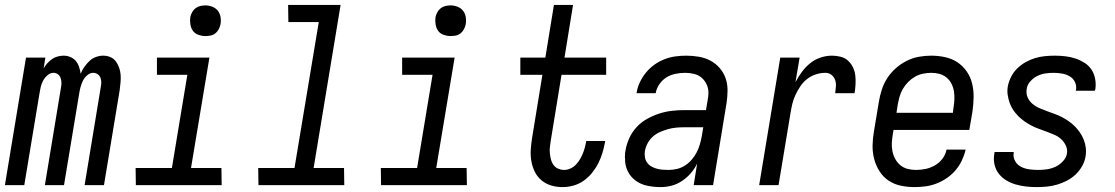

<svg xmlns="http://www.w3.org/2000/svg" viewBox="-28 -755 4548 783"><path d="M-8 0 78 -520H157L150 -476Q156 -487 165 -497Q174 -507 184 -514Q194 -521 206.5 -524.5Q219 -528 231 -528Q246 -528 259 -522.5Q272 -517 281 -506.5Q290 -496 294.5 -482Q299 -468 301 -454Q306 -468 315.5 -481.5Q325 -495 336.5 -506Q348 -517 363 -522.5Q378 -528 393 -528Q409 -528 422.5 -522Q436 -516 444.5 -504.5Q453 -493 458 -478.5Q463 -464 464 -449Q465 -434 463.5 -418.5Q462 -403 460 -387L396 0H317L383 -400Q385 -410 385 -420Q385 -430 381.5 -438.5Q378 -447 370 -452.5Q362 -458 352 -458Q339 -458 327.5 -448Q316 -438 310 -425.5Q304 -413 300.5 -400Q297 -387 295 -374L233 0H155L221 -400Q223 -410 222.5 -420Q222 -430 218.5 -438.5Q215 -447 207.5 -452.5Q200 -458 190 -458Q177 -458 165.5 -448Q154 -438 147.5 -425.5Q141 -413 138 -400Q135 -387 133 -374L71 0Z M876 0H526L525 -70H673L736 -450H612V-520H826L751 -70H875ZM809 -608Q795 -608 781 -613Q767 -618 759 -629Q751 -640 748.5 -655Q746 -670 748 -685Q750 -695 755.5 -705Q761 -715 769.5 -721.5Q778 -728 788.5 -730.5Q799 -733 810 -733Q824 -733 838 -727.5Q852 -722 860.5 -711Q869 -700 871.5 -685Q874 -670 871 -655Q869 -645 863.5 -635Q858 -625 849.5 -618.5Q841 -612 830.5 -610Q820 -608 809 -608Z M1376 0H1026L1025 -70H1173L1272 -665H1148L1147 -735H1361L1251 -70H1375Z M1876 0H1526L1525 -70H1673L1736 -450H1612V-520H1826L1751 -70H1875ZM1809 -608Q1795 -608 1781 -613Q1767 -618 1759 -629Q1751 -640 1748.5 -655Q1746 -670 1748 -685Q1750 -695 1755.5 -705Q1761 -715 1769.5 -721.5Q1778 -728 1788.5 -730.5Q1799 -733 1810 -733Q1824 -733 1838 -727.5Q1852 -722 1860.5 -711Q1869 -700 1871.5 -685Q1874 -670 1871 -655Q1869 -645 1863.5 -635Q1858 -625 1849.5 -618.5Q1841 -612 1830.5 -610Q1820 -608 1809 -608Z M2266 8Q2242 8 2220 1.5Q2198 -5 2180.5 -19.5Q2163 -34 2153 -54.5Q2143 -75 2139 -97.5Q2135 -120 2136.5 -144Q2138 -168 2142 -193L2184 -450H2094V-520H2196L2231 -735H2309L2274 -520H2444V-450H2262L2218 -181Q2216 -168 2214.5 -155Q2213 -142 2214.5 -129Q2216 -116 2219 -104Q2222 -92 2229.5 -82Q2237 -72 2248.5 -67Q2260 -62 2273 -62Q2285 -62 2297.5 -67.5Q2310 -73 2319.5 -82.5Q2329 -92 2336 -103.5Q2343 -115 2348 -127Q2353 -139 2356.5 -151.5Q2360 -164 2362 -176L2363 -180H2440L2439 -174Q2435 -152 2428.5 -130.5Q2422 -109 2411.5 -88.5Q2401 -68 2386 -49.5Q2371 -31 2351.5 -17.5Q2332 -4 2310 2Q2288 8 2266 8Z M2667 8Q2639 8 2612 2.5Q2585 -3 2564 -18.5Q2543 -34 2531.5 -58Q2520 -82 2521 -110Q2520 -113 2520.5 -114Q2521 -115 2520.5 -116.5Q2520 -118 2520.5 -119.5Q2521 -121 2521 -122.5Q2521 -124 2521 -125.5Q2521 -127 2521 -129Q2521 -131 2521.5 -132.5Q2522 -134 2522 -135.5Q2522 -137 2522.5 -138.5Q2523 -140 2523 -142Q2527 -167 2538.5 -192Q2550 -217 2568.5 -237Q2587 -257 2611.5 -270.5Q2636 -284 2661 -292Q2686 -300 2711.5 -303Q2737 -306 2763 -306H2851L2858 -347Q2859 -353 2860 -360Q2861 -367 2861 -373Q2862 -392 2854.5 -409Q2847 -426 2834 -437.5Q2821 -449 2803 -453.5Q2785 -458 2766 -458Q2747 -458 2727 -454Q2707 -450 2690 -439.5Q2673 -429 2661 -411.5Q2649 -394 2646 -375H2568Q2571 -397 2581 -418.5Q2591 -440 2606 -458.5Q2621 -477 2640.5 -491Q2660 -505 2682 -513.5Q2704 -522 2726.5 -525Q2749 -528 2771 -528Q2797 -528 2822.5 -523.5Q2848 -519 2869.5 -507.5Q2891 -496 2907 -477.5Q2923 -459 2931 -436Q2939 -413 2939 -387Q2939 -361 2935 -335L2880 0H2801L2815 -88Q2805 -67 2789.5 -49Q2774 -31 2754 -17.5Q2734 -4 2711.5 2Q2689 8 2667 8ZM2699 -62Q2715 -62 2732.5 -66Q2750 -70 2765.5 -80Q2781 -90 2793 -104Q2805 -118 2813 -133.5Q2821 -149 2826 -166Q2831 -183 2834 -200L2840 -236H2763Q2747 -236 2730 -234.5Q2713 -233 2697 -228.5Q2681 -224 2664.5 -217Q2648 -210 2635 -198.5Q2622 -187 2613.5 -171.5Q2605 -156 2602 -139Q2600 -127 2602 -114.5Q2604 -102 2610.5 -92.5Q2617 -83 2627 -77Q2637 -71 2649 -67.5Q2661 -64 2673.5 -63Q2686 -62 2699 -62Z M3068 0 3154 -520H3233L3216 -420Q3227 -441 3242 -461.5Q3257 -482 3276.5 -497.5Q3296 -513 3319 -520.5Q3342 -528 3365 -528Q3383 -528 3400.5 -523.5Q3418 -519 3430.5 -507.5Q3443 -496 3450.5 -480.5Q3458 -465 3460 -447.5Q3462 -430 3461 -411.5Q3460 -393 3457 -375H3378Q3380 -389 3381 -403Q3382 -417 3377.5 -429.5Q3373 -442 3362.5 -450Q3352 -458 3338 -458Q3319 -458 3300 -452Q3281 -446 3264.5 -433.5Q3248 -421 3236.5 -404Q3225 -387 3216.5 -369Q3208 -351 3203.5 -332.5Q3199 -314 3196 -295L3147 0Z M3701 8Q3672 8 3644.5 2Q3617 -4 3595 -19Q3573 -34 3558.5 -57Q3544 -80 3537 -106.5Q3530 -133 3530.5 -161.5Q3531 -190 3536 -219L3556 -339Q3560 -364 3568 -389Q3576 -414 3590.5 -436.5Q3605 -459 3625.5 -477Q3646 -495 3670 -507Q3694 -519 3719.5 -523.5Q3745 -528 3769 -528Q3798 -528 3826 -522Q3854 -516 3876.5 -501Q3899 -486 3914.5 -463.5Q3930 -441 3936.5 -414Q3943 -387 3942.5 -358.5Q3942 -330 3938 -301L3925 -225H3616L3613 -208Q3610 -190 3609 -172.5Q3608 -155 3611.5 -138Q3615 -121 3623 -106.5Q3631 -92 3643.5 -81.5Q3656 -71 3672.5 -66.5Q3689 -62 3707 -62Q3727 -62 3746.5 -66Q3766 -70 3784.5 -80.5Q3803 -91 3816 -108.5Q3829 -126 3832 -145H3910Q3905 -123 3895 -101.5Q3885 -80 3869.5 -61.5Q3854 -43 3833.5 -29Q3813 -15 3791 -6.5Q3769 2 3746 5Q3723 8 3701 8ZM3858 -295 3860 -312Q3863 -330 3864 -347.5Q3865 -365 3862.5 -381.5Q3860 -398 3852.5 -413Q3845 -428 3832.5 -438.5Q3820 -449 3804 -453.5Q3788 -458 3770 -458Q3754 -458 3736.5 -454.5Q3719 -451 3704 -442.5Q3689 -434 3676 -421Q3663 -408 3654 -392.5Q3645 -377 3640.5 -360.5Q3636 -344 3633 -328L3628 -295Z M4199 8Q4177 8 4155.5 5.5Q4134 3 4113.5 -3Q4093 -9 4075 -20Q4057 -31 4044.5 -47.5Q4032 -64 4027.5 -85Q4023 -106 4027 -128L4028 -135H4106V-132Q4103 -114 4111.5 -98.5Q4120 -83 4135.5 -75Q4151 -67 4169 -64.5Q4187 -62 4206 -62Q4223 -62 4241 -64.5Q4259 -67 4275.5 -74.5Q4292 -82 4306 -96.5Q4320 -111 4323 -128Q4326 -146 4318.5 -161.5Q4311 -177 4299 -188Q4287 -199 4271.5 -205.5Q4256 -212 4240.5 -218Q4225 -224 4209 -229.5Q4193 -235 4178 -243Q4163 -251 4149.5 -260.5Q4136 -270 4124.5 -281.5Q4113 -293 4104 -306.5Q4095 -320 4089.5 -335.5Q4084 -351 4081.5 -368Q4079 -385 4082 -403Q4086 -423 4095.5 -442Q4105 -461 4120.5 -476Q4136 -491 4154.5 -501.5Q4173 -512 4193 -518Q4213 -524 4233.5 -526Q4254 -528 4274 -528Q4295 -528 4316.5 -525.5Q4338 -523 4357.5 -516.5Q4377 -510 4394.5 -499Q4412 -488 4423 -471.5Q4434 -455 4438 -434Q4442 -413 4439 -392L4437 -385H4359L4360 -388Q4363 -406 4355.5 -421Q4348 -436 4334 -444Q4320 -452 4303 -455Q4286 -458 4268 -458Q4252 -458 4235 -455.5Q4218 -453 4202 -445Q4186 -437 4173.5 -423Q4161 -409 4159 -392Q4156 -374 4162.5 -358.5Q4169 -343 4182 -332Q4195 -321 4210 -314.5Q4225 -308 4241 -302Q4257 -296 4272.5 -290.5Q4288 -285 4302.5 -277.5Q4317 -270 4330.5 -260.5Q4344 -251 4355.5 -239.5Q4367 -228 4376.5 -214Q4386 -200 4392 -184.5Q4398 -169 4400 -152Q4402 -135 4399 -117Q4396 -97 4385 -77.5Q4374 -58 4358 -43Q4342 -28 4322.5 -18Q4303 -8 4282.5 -2Q4262 4 4241 6Q4220 8 4199 8Z"/></svg>

Font: Iosevka Term Oblique
Style: Regular
Weight: 400
Italic angle: -9°
Monospace: yes
Designer: Belleve Invis
Foundry: Belleve Invis
Version: Version 31.4.0